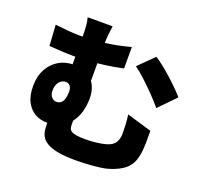

<svg xmlns="http://www.w3.org/2000/svg" viewBox="-146 -988 1293 1222"><g transform="rotate(20 500.0 -377.0)"><path d="M415 -818Q411 -793 407.5 -761.5Q404 -730 404 -675Q404 -657 404 -618Q404 -579 404 -532.5Q404 -486 404 -443Q404 -400 404 -375L258 -426Q258 -454 258 -488.5Q258 -523 258 -558.5Q258 -594 258 -624.5Q258 -655 258 -675Q258 -732 255.5 -762.5Q253 -793 246 -818ZM743 -731Q767 -716 798 -691.5Q829 -667 860.5 -638.5Q892 -610 919 -583Q946 -556 963 -536L854 -424Q825 -459 786.5 -498.5Q748 -538 709.5 -573.5Q671 -609 641 -630ZM71 -704Q111 -699 155.5 -695Q200 -691 234 -691Q311 -691 397.5 -701Q484 -711 575 -736V-591Q513 -577 449.5 -569Q386 -561 332.5 -558Q279 -555 245 -555Q214 -555 173.5 -557Q133 -559 80 -563ZM384 -232Q384 -222 384 -206.5Q384 -191 384 -174Q384 -157 384 -141Q384 -128 387 -117Q390 -106 401 -98.5Q412 -91 434.5 -87Q457 -83 496 -83Q520 -83 545.5 -85Q571 -87 596 -91Q621 -95 640 -101Q679 -113 693.5 -138.5Q708 -164 708 -196Q708 -225 706.5 -256.5Q705 -288 700 -325L868 -275Q868 -246 868 -226Q868 -206 868 -189.5Q868 -173 866 -152Q863 -108 850.5 -72Q838 -36 805.5 -8Q773 20 708 41Q685 49 645.5 54Q606 59 563 61.5Q520 64 485 64Q409 64 361.5 54.5Q314 45 287.5 28.5Q261 12 250 -8.5Q239 -29 236.5 -50.5Q234 -72 234 -92Q234 -118 234.5 -145Q235 -172 235 -190ZM435 -337Q435 -288 422.5 -244.5Q410 -201 384.5 -168.5Q359 -136 320 -117.5Q281 -99 227 -99Q186 -99 150 -119Q114 -139 91.5 -181Q69 -223 69 -290Q69 -354 94.5 -402Q120 -450 164.5 -477Q209 -504 266 -504Q352 -504 393.5 -457.5Q435 -411 435 -337ZM242 -244Q262 -244 274 -255Q286 -266 291.5 -286Q297 -306 297 -331Q297 -357 286 -370.5Q275 -384 257 -384Q240 -384 225.5 -374Q211 -364 203 -346Q195 -328 195 -303Q195 -275 209.5 -259.5Q224 -244 242 -244Z"/></g></svg>

Font: Noto Sans SC Thin Black
Style: Regular
Weight: 900
Version: Version 2.004-H2;hotconv 1.0.118;makeotfexe 2.5.65603